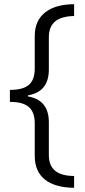

<svg xmlns="http://www.w3.org/2000/svg" viewBox="-20 -734 406 912"><path d="M332 158V102C253 101 212 71 212 2V-153C212 -221 182 -264 113 -276V-281C182 -293 212 -336 212 -404V-556C212 -627 254 -656 332 -658V-714C218 -714 145 -663 145 -564V-408C145 -335 107 -307 27 -307V-250C107 -250 145 -221 145 -148V7C145 107 214 157 332 158Z"/></svg>

Font: Noto Sans Syriac Light
Style: Regular
Weight: 300
Designer: Patrick Giasson and the Monotype Design Team
Foundry: Monotype Imaging Inc.
Version: Version 3.000